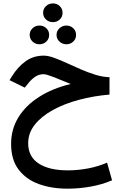

<svg xmlns="http://www.w3.org/2000/svg" viewBox="-20 -774 720 1131"><path d="M233.9 -698.7Q233.9 -721.7 250.7 -737.8Q267.6 -753.9 291.5 -753.9Q315.9 -753.9 332.3 -737.8Q348.6 -721.7 348.6 -698.7Q348.6 -675.3 332.3 -659.4Q315.9 -643.6 291.5 -643.6Q267.6 -643.6 250.7 -659.4Q233.9 -675.3 233.9 -698.7ZM313 -568.4Q313 -591.3 330.1 -607.4Q347.2 -623.5 371.1 -623.5Q395 -623.5 411.6 -607.7Q428.2 -591.8 428.2 -568.4Q428.2 -544.9 411.6 -529.1Q395 -513.2 371.1 -513.2Q347.2 -513.2 330.1 -529.3Q313 -545.4 313 -568.4ZM154.8 -568.4Q154.8 -591.3 171.6 -607.4Q188.5 -623.5 212.4 -623.5Q236.3 -623.5 252.9 -607.7Q269.5 -591.8 269.5 -568.4Q269.5 -544.9 252.9 -529.1Q236.3 -513.2 212.4 -513.2Q188.5 -513.2 171.6 -529.3Q154.8 -545.4 154.8 -568.4ZM625 -319.3V-216.8Q531.2 -209 445.3 -186Q359.4 -163.1 292 -126.2Q224.6 -89.4 185.3 -40Q146 9.3 146 69.8Q146 148.9 207.8 189.2Q269.5 229.5 379.9 229.5Q440.9 229.5 500.7 217.8Q560.5 206.1 610.8 184.1L640.1 288.1Q582.5 313 514.4 325.2Q446.3 337.4 377.9 337.4Q283.7 337.4 208.5 310.1Q133.3 282.7 89.4 224.6Q45.4 166.5 45.4 73.7Q45.4 -12.7 88.4 -82.8Q131.3 -152.8 210.2 -203.1Q289.1 -253.4 396.5 -279.3Q342.8 -301.8 297.9 -319.3Q252.9 -336.9 237.3 -336.9Q209 -336.9 186.3 -321.3Q163.6 -305.7 145 -281.2L126 -257.8L36.1 -301.8L49.8 -323.7Q85 -380.4 131.1 -413.3Q177.2 -446.3 237.8 -446.3Q263.2 -446.3 297.9 -433.8Q332.5 -421.4 372.8 -402.8Q413.1 -384.3 456.3 -365.5Q499.5 -346.7 542.5 -333.5Q585.4 -320.3 625 -319.3Z"/></svg>

Font: Vazirmatn RD UI FD Medium
Style: Regular
Weight: 500
Designer: Saber Rastikerdar
Foundry: Saber Rastikerdar
Version: Version 33.003